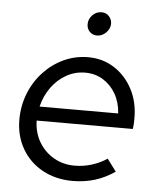

<svg xmlns="http://www.w3.org/2000/svg" viewBox="-52 -744 655 798"><g transform="rotate(5 276.0 -345.5)"><path d="M280 9Q210 9 155 -21Q100 -51 69 -104.5Q38 -158 38 -226Q38 -284 58.5 -335.5Q79 -387 115.5 -426Q152 -465 199.5 -487Q247 -509 301 -509Q362 -509 410 -478Q458 -447 486 -394Q514 -341 514 -273Q514 -263 513.5 -251.5Q513 -240 511 -228H110Q111 -178 134 -139Q157 -100 196 -77.5Q235 -55 283 -55Q320 -55 355 -66Q390 -77 418 -96L456 -45Q415 -17 372 -4Q329 9 280 9ZM117 -287H445Q442 -333 422 -368Q402 -403 369 -423.5Q336 -444 294 -444Q252 -444 215.5 -423.5Q179 -403 153.5 -367.5Q128 -332 117 -287ZM329 -602Q310 -602 298 -614.5Q286 -627 286 -645.7Q286 -667 301.8 -683.5Q317.6 -700 340 -700Q358.2 -700 370.6 -687.1Q383 -674.1 383 -656Q383 -635 366.5 -618.5Q350 -602 329 -602Z"/></g></svg>

Font: Red Hat Display
Style: Italic
Weight: 300
Italic angle: -12°
Designer: Pentagram, MCKL
Foundry: Pentagram, MCKL
Version: Version 1.023